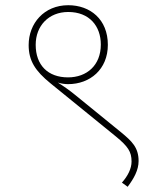

<svg xmlns="http://www.w3.org/2000/svg" viewBox="-20 -652 591 737"><path d="M90 -479C90 -419 115 -380 174 -332L425 -128C471 -90 485 -70 485 -32C485 -5 471 23 448 49L470 65C494 33 512 1 512 -34C512 -86 486 -110 445 -144L268 -288C246 -306 223 -322 202 -335C215 -331 229 -329 241 -329C326 -329 394 -386 394 -480C394 -578 326 -632 242 -632C149 -632 90 -562 90 -479ZM117 -480C117 -553 167 -606 242 -606C323 -606 367 -552 367 -481C367 -401 313 -355 241 -355C164 -355 117 -402 117 -480Z"/></svg>

Font: Noto Sans Devanagari UI Thin
Style: Regular
Weight: 100
Designer: Jelle Bosma - Monotype Design Team
Foundry: Monotype Imaging Inc.
Version: Version 2.004